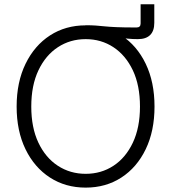

<svg xmlns="http://www.w3.org/2000/svg" viewBox="-20 -854 787 884"><path d="M373.5 -688.5V-737.8Q402.8 -737.8 421.9 -736.3Q440.9 -734.9 461.7 -732.7Q482.4 -730.5 516.4 -729Q550.3 -727.5 608.9 -727.5Q627.4 -727.5 627.4 -746.1V-834.5H690.4V-749Q690.4 -711.9 671.4 -692.9Q652.3 -673.8 614.7 -673.8Q590.3 -673.8 569.1 -676Q547.9 -678.2 522.5 -681.2Q497.1 -684.1 461.7 -686.3Q426.3 -688.5 373.5 -688.5ZM374.5 9.8Q281.7 9.8 210 -36.6Q138.2 -83 97.4 -167Q56.6 -251 56.6 -363.3Q56.6 -476.1 97.7 -560.3Q138.7 -644.5 210.2 -690.9Q281.7 -737.3 374.5 -737.3Q467.3 -737.3 538.8 -690.9Q610.4 -644.5 650.9 -560.3Q691.4 -476.1 691.4 -363.3Q691.4 -251 650.9 -167Q610.4 -83 538.8 -36.6Q467.3 9.8 374.5 9.8ZM374.5 -53.7Q445.8 -53.7 502.2 -90.6Q558.6 -127.4 591.6 -197Q624.5 -266.6 624.5 -363.3Q624.5 -460.9 591.6 -530.3Q558.6 -599.6 502.2 -636.7Q445.8 -673.8 374.5 -673.8Q303.2 -673.8 246.6 -636.7Q189.9 -599.6 157 -530.3Q124 -460.9 124 -363.3Q124 -266.6 156.7 -197.3Q189.5 -127.9 246.3 -90.8Q303.2 -53.7 374.5 -53.7Z"/></svg>

Font: Inter 20pt Light
Style: Regular
Weight: 300
Version: Version 4.001;git-66647c0bb